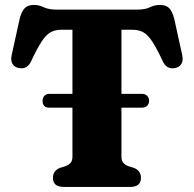

<svg xmlns="http://www.w3.org/2000/svg" viewBox="-20 -738 766 758"><path d="M148 -340.5Q148 -352 155.5 -359.8Q163 -367.5 174.5 -367.5H266V-620.5H222Q197.5 -620.5 179.5 -610.5Q161.5 -600.5 144 -573.5Q126.5 -546.5 103 -496.5Q87.5 -462.5 54 -469.5Q37 -472.5 29.2 -486Q21.5 -499.5 26 -520L58 -665.5Q65.5 -693.5 77.8 -706Q90 -718.5 114 -718.5Q134.5 -718.5 153.2 -709.2Q172 -700 205 -700H520Q553 -700 571.8 -709.2Q590.5 -718.5 611.5 -718.5Q635.5 -718.5 647.8 -706Q660 -693.5 667.5 -665.5L699.5 -520Q704 -499.5 696.2 -486Q688.5 -472.5 671.5 -469.5Q638 -462.5 622.5 -496.5Q599 -546.5 581.5 -573.5Q564 -600.5 546 -610.5Q528 -620.5 503.5 -620.5H459.5V-367.5H541Q553 -367.5 560.8 -359.8Q568.5 -352 568.5 -340.5Q568.5 -327.5 560.8 -320.2Q553 -313 541 -313H459.5V-119.5Q459.5 -103.5 466.8 -95.2Q474 -87 486.5 -82L509.5 -75Q536.5 -63.5 536.5 -36Q536.5 0 493.5 0H232Q189 0 189 -36Q189 -63.5 216 -75L238.5 -82Q251.5 -87 258.8 -95.2Q266 -103.5 266 -119.5V-313H174Q148 -313 148 -340.5Z"/></svg>

Font: Fraunces 9pt Soft
Style: Bold
Weight: 700
Version: Version 1.000;[b76b70a41]